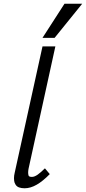

<svg xmlns="http://www.w3.org/2000/svg" viewBox="-20 -1005 461 1030"><path d="M112 5Q95 5 82.5 0.5Q70 -4 63.5 -14.5Q57 -25 56 -35Q55 -45 55 -49Q55 -63 59 -79L208 -756H277L133 -99Q131 -88 131 -79Q131 -72 133 -64Q135 -56 151 -56Q165 -56 182 -68Q199 -80 221 -102L247 -71Q211 -34 177.5 -14.5Q144 5 112 5ZM208 -802 326 -985H421L273 -802Z"/></svg>

Font: Isabella Sans
Style: Italic
Weight: 400
Italic angle: -12°
Designer: Christian Thalmann (Catharsis Fonts), Cristiano Sobral
Foundry: The Isabella Sans Project Authors
Version: Version 2.026; ttfautohint (v1.8.4.7-5d5b-dirty)